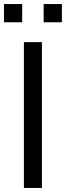

<svg xmlns="http://www.w3.org/2000/svg" viewBox="-38 -928 326 948"><path d="M80 0H169V-720H80ZM-18.5 -818H71.5V-908H-18.5ZM177.5 -818H267.5V-908H177.5Z"/></svg>

Font: Eudonet Medium
Style: Regular
Weight: 500
Designer: Mikhail Sharanda
Foundry: Mikhail Sharanda
Version: Version 4.503;Glyphs 3.1.2 (3151)